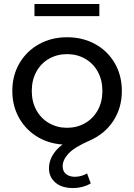

<svg xmlns="http://www.w3.org/2000/svg" viewBox="-20 -723 676 967"><path d="M226.7 124.9Q226.7 79.1 259.4 38.3Q292.1 -2.6 365.4 -32.3L371.6 1.4Q342.9 5.6 317.9 5.6Q239.1 5.6 176.5 -29.2Q113.9 -64 77.9 -125.9Q42 -187.8 42 -265.2Q42 -342.6 77.9 -404.2Q113.9 -465.9 176.5 -500.6Q239.1 -535.4 317.9 -535.4Q396.6 -535.4 459.5 -500.8Q522.5 -466.1 558.1 -404.5Q593.7 -342.9 593.7 -265.3Q593.7 -179.4 550.6 -113.9Q507.4 -48.4 432.6 -15.6Q355.4 18 325.5 49.9Q295.6 81.8 295.6 114.6Q295.6 139.6 312.7 153.5Q329.9 167.4 357.3 167.4Q373.6 167.4 390 162.7Q406.4 158 418.4 150.4L437.1 200.6Q418.6 212 394.9 218.1Q371.3 224.1 346.9 224.1Q291.4 224.1 259.1 196.5Q226.7 168.9 226.7 124.9ZM495.7 -265Q495.7 -319.6 472.6 -361.8Q449.5 -404 408.7 -427.2Q367.9 -450.4 317.9 -450.4Q267.8 -450.4 227 -427.2Q186.2 -404 163.1 -361.8Q140 -319.6 140 -265Q140 -210.4 163.1 -168.4Q186.2 -126.4 227 -102.9Q267.8 -79.4 317.9 -79.4Q367.9 -79.4 408.7 -102.9Q449.5 -126.4 472.6 -168.4Q495.7 -210.4 495.7 -265ZM153.6 -702.9H480.4V-641.7H153.6Z"/></svg>

Font: iiserrat Thin
Style: Regular
Weight: 100
Designer: Akira Ohta
Foundry: Akira Ohta
Version: Version 1.200;Glyphs 3.3.1 (3343)